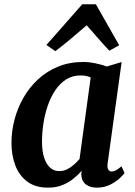

<svg xmlns="http://www.w3.org/2000/svg" viewBox="-20 -853 619 883"><path d="M475.1 -102.7Q472.3 -81.3 478.3 -72.8Q484.2 -64.2 494.1 -64.2Q502 -64.2 512.4 -69.5Q522.7 -74.8 538.8 -88L552.8 -57.3Q547.9 -49.6 530.6 -33.3Q513.3 -17.1 486.3 -3.5Q459.3 10 425 10Q394.8 10 375 -4.8Q355.2 -19.7 353.7 -50.8L355.6 -67.4Q339.2 -48.3 316.8 -30.6Q294.5 -12.8 265.9 -1.4Q237.2 10 201.1 10Q142.9 10 105.5 -17.8Q68.2 -45.5 50.4 -92.3Q32.7 -139.2 32.7 -195.5Q32.7 -249.5 46.8 -303.1Q60.9 -356.7 88.3 -404.3Q115.7 -452 155.8 -488.9Q195.8 -525.8 247.9 -546.9Q299.9 -568 362.9 -568Q389.3 -568 419.9 -561.6Q450.4 -555.1 471.7 -547.3L539.4 -567.7ZM397.1 -497Q386.5 -501.9 374.6 -504Q362.7 -506.1 350.4 -506.1Q313.3 -506.1 284.5 -487.9Q255.7 -469.6 234.6 -438.5Q213.5 -407.3 199.9 -367.7Q186.3 -328.1 179.7 -285.2Q173.2 -242.4 173.2 -201.2Q173.2 -158.2 183 -127.9Q192.8 -97.6 210.6 -81.8Q228.3 -66.1 252 -66.1Q272.1 -66.1 289.1 -74.7Q306.1 -83.4 320.5 -96.1Q334.8 -108.9 345.8 -121.7ZM234.3 -617.7 193.4 -646.2 358.3 -833.3H421L528.2 -644.8L482.8 -619.8Q457.2 -647 431 -677Q404.8 -707.1 378.7 -736.8Q343.2 -706.4 307.2 -675.8Q271.3 -645.3 234.3 -617.7Z"/></svg>

Font: Merriweather 7pt Light
Style: Italic
Weight: 300
Italic angle: -7.8°
Designer: Eben Sorkin
Foundry: Eben Sorkin
Version: Version 2.200;gftools[0.9.31]